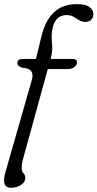

<svg xmlns="http://www.w3.org/2000/svg" viewBox="-21 -732 472 930"><path d="M63 -426.5Q63 -446.5 89.5 -446.5H153L178.5 -550.5Q196.5 -630 238.8 -671Q281 -712 353 -712Q395 -712 413 -697.5Q431 -683 431 -664Q431 -646.5 420.8 -636.2Q410.5 -626 392 -626Q375.5 -626 362.2 -634.2Q349 -642.5 335 -650.8Q321 -659 301.5 -659Q246.5 -659 233 -592.5Q226.5 -560.5 230.8 -523.8Q235 -487 226 -453L224 -446.5H328.5Q352 -446.5 352 -430Q352 -416 338.5 -406.8Q325 -397.5 306.5 -397.5H210.5L90 40Q84 61.5 84 82.5Q84 98.5 92.8 107.2Q101.5 116 101.5 131Q101.5 150.5 80 164Q58.5 177.5 32.5 177.5Q7.5 177.5 1 158Q-5.5 138.5 7 96L133 -344Q141 -372.5 130.2 -387.2Q119.5 -402 85 -404.5Q63 -412 63 -426.5Z"/></svg>

Font: Fraunces 9pt SuperSoft Light
Style: Italic
Weight: 300
Italic angle: -16°
Version: Version 1.000;[b76b70a41]